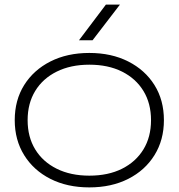

<svg xmlns="http://www.w3.org/2000/svg" viewBox="-20 -802 776 834"><path d="M368 12Q272 12 199 -25Q126 -62 85 -128Q44 -194 44 -280Q44 -367 85 -432.5Q126 -498 199 -535Q272 -572 368 -572Q464 -572 537 -535Q610 -498 651 -432.5Q692 -367 692 -280Q692 -194 651 -128Q610 -62 537 -25Q464 12 368 12ZM368 -39Q450 -39 510 -69Q570 -99 603 -153Q636 -207 636 -280Q636 -353 603 -407Q570 -461 510 -491Q450 -521 368 -521Q287 -521 226.5 -491Q166 -461 133 -407Q100 -353 100 -280Q100 -207 133 -153Q166 -99 226.5 -69Q287 -39 368 -39ZM440 -782H501L382 -627H323Z"/></svg>

Font: Unbounded ExtraLight
Style: Regular
Weight: 250
Designer: Luke Prowse, Jean-Baptiste Morizot, Fátima Lázaro, Florian Runge
Foundry: NaN
Version: Version 1.701;gftools[0.9.28.dev5+ged2979d]